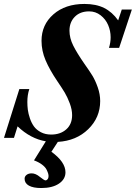

<svg xmlns="http://www.w3.org/2000/svg" viewBox="-57 -696 679 959"><path d="M148.9 243.2Q108.9 243.2 87.4 231.2Q65.9 219.2 65.9 196.8Q65.9 185.1 75.7 177.5Q85.4 169.9 101.1 169.9Q121.1 169.9 142.1 187.5Q164.1 205.1 170.4 205.1Q175.8 205.1 180.7 199.2Q185.5 193.4 185.5 183.6Q185.5 178.2 183.6 170.9Q181.6 163.6 175.5 151.1Q169.4 138.7 153.1 126.2Q136.7 113.8 112.8 105L171.9 9.8Q95.7 -2.9 30.8 -64.9L12.7 -7.3H-37.1L39.6 -251H89.4Q79.6 -222.2 79.6 -186.5Q79.6 -167 82 -147.7Q84.5 -128.4 92.3 -105.2Q100.1 -82 112.5 -64.7Q125 -47.4 147.2 -35.6Q169.4 -23.9 198.7 -23.9Q244.6 -23.9 273.9 -49.8Q303.2 -75.7 303.2 -121.1Q303.2 -148.4 291.5 -179.7Q279.8 -210.9 266.4 -233.4Q252.9 -255.9 229 -291Q190.9 -347.2 170.7 -394.8Q150.4 -442.4 150.4 -492.2Q150.4 -572.3 209.7 -624.3Q269 -676.3 364.7 -676.3Q422.9 -676.3 463.1 -656.2Q503.4 -636.2 533.2 -594.2L551.3 -648.4H601.6L538.1 -457H487.3Q495.6 -483.4 495.6 -509.8Q495.6 -541.5 483.2 -570.8Q470.7 -600.1 445.6 -619.6Q420.4 -639.2 388.2 -639.2Q343.3 -639.2 316.7 -612.3Q290 -585.4 290 -543Q290 -505.9 308.8 -468.3Q327.6 -430.7 365.2 -376.5Q390.6 -340.8 404.8 -317.6Q418.9 -294.4 431.2 -259.8Q443.4 -225.1 443.4 -191.4Q443.4 -108.9 383.8 -50.8Q324.2 7.3 231.9 12.7L199.7 62Q270 112.8 270 164.6Q270 199.2 237.3 221.2Q204.6 243.2 148.9 243.2Z"/></svg>

Font: Elstob 10pt
Style: Bold Italic
Weight: 700
Italic angle: -20°
Designer: Peter S. Baker
Version: Version 1.015